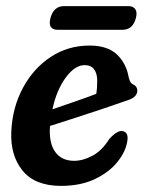

<svg xmlns="http://www.w3.org/2000/svg" viewBox="-20 -599 472 628"><path d="M396.5 -138Q391.5 -103.5 364.2 -69.5Q337 -35.5 290.2 -13.2Q243.5 9 179.5 9Q94.5 9 53.8 -41Q13 -91 17 -170.5Q21 -248.5 55.2 -312Q89.5 -375.5 146 -412.8Q202.5 -450 273 -450Q331.5 -450 362.2 -421Q393 -392 401 -346Q404 -334.5 406.8 -330.2Q409.5 -326 415 -323Q427.5 -318 429 -305Q430 -294 422.2 -285Q414.5 -276 393 -269.5Q360.5 -258 315.8 -243Q271 -228 225.2 -213.2Q179.5 -198.5 143.5 -187V-186.5Q139.5 -131.5 160.5 -102.2Q181.5 -73 222.5 -73Q251.5 -73 282.8 -89.8Q314 -106.5 337.5 -144.5Q365 -174.5 382 -170Q401 -165.5 396.5 -138ZM257 -386Q225 -386 195 -345.2Q165 -304.5 151.5 -241.5Q185.5 -253 225 -266.8Q264.5 -280.5 295 -292Q298 -309.5 298 -335Q298 -358.5 287.8 -372.2Q277.5 -386 257 -386ZM145 -540Q155.5 -579 189.5 -579H400Q415.5 -579 422.5 -569Q429.5 -559 424.5 -540Q414.5 -501.5 380.5 -501.5H169.5Q135 -501.5 145 -540Z"/></svg>

Font: Fraunces 144pt S100 SemiBold
Style: Italic
Weight: 600
Italic angle: -16°
Version: Version 1.000; ttfautohint (v1.8.3)